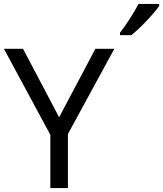

<svg xmlns="http://www.w3.org/2000/svg" viewBox="-20 -964 836 984"><path d="M796 -934V-944H690C667 -899 624 -833 595 -796V-784H653C700 -820 771 -897 796 -934ZM238 0H328V-277L566 -714H469L283 -363L98 -714H0L238 -273Z"/></svg>

Font: Noto Sans Math
Style: Regular
Weight: 400
Designer: Monotype Design Team, Delve Withrington, Jeff Kellem
Foundry: Monotype Imaging Inc., Delve Fonts LLC
Version: Version 3.000